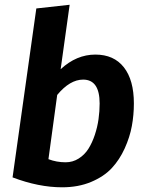

<svg xmlns="http://www.w3.org/2000/svg" viewBox="-20 -777 619 813"><path d="M383.8 -545.9Q462.4 -545.9 504.6 -491.9Q546.9 -438 546.9 -338.9Q546.9 -290 538.3 -243.4Q529.8 -196.8 508.1 -148.7Q486.3 -100.6 453.1 -64.9Q419.9 -29.3 365.7 -6.6Q311.5 16.1 243.2 16.1Q143.6 16.1 33.2 -25.9L133.8 -741.2L274.9 -756.8L236.8 -483.9Q303.7 -545.9 383.8 -545.9ZM332 -439.9Q275.9 -439.9 222.2 -375L185.1 -103Q219.7 -89.8 257.8 -89.8Q288.1 -89.8 313.2 -105.7Q338.4 -121.6 354.5 -147.2Q370.6 -172.9 381.6 -206.1Q392.6 -239.3 397.2 -272.5Q401.9 -305.7 401.9 -338.9Q401.9 -439.9 332 -439.9Z"/></svg>

Font: FiraGO SemiBold
Style: Italic
Weight: 600
Italic angle: -8°
Designer: bBox Type GmbH
Foundry: bBox Type GmbH
Version: Version 1.001;PS 001.001;hotconv 1.0.88;makeotf.lib2.5.64775